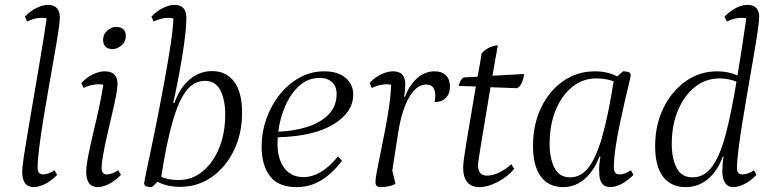

<svg xmlns="http://www.w3.org/2000/svg" viewBox="-20 -754 3168 786"><path d="M118 12Q71 12 71 -51Q71 -70 78 -116Q85 -162 96 -226.5Q107 -291 120 -367.5Q133 -444 146.5 -523.5Q160 -603 171 -679Q163 -681 152 -681Q121 -681 91 -666L82 -686Q104 -709 129.5 -721.5Q155 -734 176 -734Q225 -734 225 -681Q225 -666 218.5 -623Q212 -580 201.5 -521Q191 -462 179.5 -396Q168 -330 157.5 -266Q147 -202 140.5 -149.5Q134 -97 134 -66Q134 -40 157 -40Q177 -40 203 -57L214 -38Q188 -12 163 0Q138 12 118 12Z M380 12Q333 12 333 -51Q333 -74 341.5 -117.5Q350 -161 362.5 -213Q375 -265 386 -316.5Q397 -368 403 -407Q395 -409 384 -409Q353 -409 322 -394L313 -414Q335 -438 361 -450Q387 -462 408 -462Q436 -462 448.5 -448.5Q461 -435 461 -410Q461 -393 454.5 -359.5Q448 -326 438 -284Q428 -242 418.5 -200Q409 -158 402.5 -122Q396 -86 396 -66Q396 -40 417 -40Q438 -40 464 -57L475 -38Q450 -12 424.5 0Q399 12 380 12ZM441 -553Q422 -553 412 -563Q402 -573 402 -590Q402 -614 419.5 -629Q437 -644 455 -644Q475 -644 485 -634Q495 -624 495 -607Q495 -582 476.5 -567.5Q458 -553 441 -553Z M602 12Q588 12 579 9Q570 6 570 -5Q570 -8 578 -46.5Q586 -85 599 -146Q612 -207 626.5 -280.5Q641 -354 654.5 -428.5Q668 -503 678 -568.5Q688 -634 690 -678Q682 -681 670 -681Q640 -681 609 -666L600 -686Q622 -709 647.5 -721.5Q673 -734 694 -734Q743 -734 743 -681Q743 -654 738.5 -613Q734 -572 726 -523.5Q718 -475 708.5 -425.5Q699 -376 689 -333H694Q717 -396 757.5 -429.5Q798 -463 848 -463Q907 -463 939 -419Q971 -375 971 -294Q971 -207 937.5 -138Q904 -69 846.5 -29Q789 11 717 11Q664 11 625 -10ZM819 -423Q775 -423 743.5 -383.5Q712 -344 687 -257.5Q662 -171 640 -30Q653 -24 671 -20.5Q689 -17 711 -17Q766 -17 809 -52Q852 -87 877 -147.5Q902 -208 902 -286Q902 -344 882.5 -383.5Q863 -423 819 -423Z M1194 12Q1120 12 1085.5 -32.5Q1051 -77 1051 -155Q1051 -212 1070 -266.5Q1089 -321 1123.5 -365Q1158 -409 1205 -435.5Q1252 -462 1307 -462Q1363 -462 1394.5 -435.5Q1426 -409 1426 -367Q1426 -295 1346 -245.5Q1266 -196 1117 -192Q1116 -179 1116 -167Q1116 -103 1144 -66Q1172 -29 1222 -29Q1295 -29 1364 -114L1380 -96Q1339 -42 1293.5 -15Q1248 12 1194 12ZM1289 -435Q1241 -435 1205.5 -403Q1170 -371 1148 -320.5Q1126 -270 1119 -215Q1180 -217 1234.5 -233.5Q1289 -250 1323.5 -283.5Q1358 -317 1358 -370Q1358 -401 1339 -418Q1320 -435 1289 -435Z M1537 12Q1517 12 1517 -9Q1517 -22 1523 -53.5Q1529 -85 1538 -129Q1547 -173 1556.5 -222Q1566 -271 1573 -319Q1580 -367 1581 -407Q1572 -409 1564 -409Q1533 -409 1502 -394L1493 -414Q1515 -438 1541 -450Q1567 -462 1588 -462Q1615 -462 1627 -448.5Q1639 -435 1639 -410Q1639 -397 1638 -385.5Q1637 -374 1634 -358H1638Q1655 -404 1686.5 -433Q1718 -462 1760 -462Q1789 -462 1805.5 -445.5Q1822 -429 1822 -400Q1822 -370 1805 -353Q1788 -336 1759 -336Q1762 -351 1762 -364Q1762 -383 1753.5 -395.5Q1745 -408 1725 -408Q1686 -408 1656 -357.5Q1626 -307 1611 -217L1586 -56L1599 -1Q1574 12 1537 12Z M1943 12Q1876 12 1876 -69Q1876 -90 1889.5 -172Q1903 -254 1928 -400L1858 -402Q1860 -415 1866 -424.5Q1872 -434 1879 -437L1935 -440Q1939 -462 1943.5 -486Q1948 -510 1952 -536Q1979 -565 2018 -569Q2012 -535 2006.5 -504Q2001 -473 1996 -444L2125 -451Q2125 -437 2117 -417Q2109 -397 2095 -393L1988 -397Q1964 -252 1950.5 -171.5Q1937 -91 1937 -78Q1937 -35 1974 -35Q1997 -35 2024 -48Q2051 -61 2073 -82L2085 -63Q2059 -31 2018 -9.5Q1977 12 1943 12Z M2285 12Q2226 12 2194 -31.5Q2162 -75 2162 -157Q2162 -244 2195 -313Q2228 -382 2285.5 -422Q2343 -462 2415 -462Q2468 -462 2507 -441L2530 -462Q2544 -462 2553 -459Q2562 -456 2562 -446Q2562 -442 2555 -413Q2548 -384 2538 -340.5Q2528 -297 2517.5 -247.5Q2507 -198 2500 -150.5Q2493 -103 2493 -68Q2493 -40 2516 -40Q2537 -40 2563 -57L2573 -38Q2547 -12 2522.5 0Q2498 12 2478 12Q2433 12 2433 -49Q2432 -63 2433.5 -79.5Q2435 -96 2438 -113H2434Q2411 -53 2372.5 -20.5Q2334 12 2285 12ZM2230 -164Q2230 -107 2249.5 -67.5Q2269 -28 2314 -28Q2357 -28 2388.5 -67.5Q2420 -107 2445 -193.5Q2470 -280 2492 -421Q2479 -426 2461.5 -429.5Q2444 -433 2421 -433Q2366 -433 2323 -398.5Q2280 -364 2255 -303.5Q2230 -243 2230 -164Z M2787 12Q2727 12 2694.5 -30.5Q2662 -73 2662 -156Q2662 -242 2695.5 -311Q2729 -380 2786.5 -421Q2844 -462 2916 -462Q2962 -462 2999 -445Q3008 -498 3017 -556.5Q3026 -615 3035 -679Q3027 -681 3017 -681Q2985 -681 2956 -666L2946 -686Q2995 -734 3041 -734Q3066 -734 3077 -720Q3088 -706 3088 -687Q3088 -669 3081.5 -624.5Q3075 -580 3064.5 -519.5Q3054 -459 3042.5 -392Q3031 -325 3020.5 -261Q3010 -197 3003.5 -145.5Q2997 -94 2997 -66Q2997 -40 3019 -40Q3041 -40 3067 -57L3077 -38Q3051 -12 3026.5 0Q3002 12 2981 12Q2960 12 2949 -4.5Q2938 -21 2937 -48Q2937 -82 2942 -113H2939Q2917 -53 2877.5 -20.5Q2838 12 2787 12ZM2730 -164Q2730 -107 2749.5 -67.5Q2769 -28 2815 -28Q2865 -28 2897.5 -75Q2930 -122 2952.5 -210Q2975 -298 2995 -420Q2979 -426 2962 -429.5Q2945 -433 2926 -433Q2869 -433 2825 -398Q2781 -363 2755.5 -302.5Q2730 -242 2730 -164Z"/></svg>

Font: Petrona Light
Style: Italic
Weight: 300
Italic angle: -9°
Designer: Ringo R. Seeber
Foundry: Ringo R. Seeber
Version: Version 2.001; ttfautohint (v1.8.3)